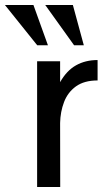

<svg xmlns="http://www.w3.org/2000/svg" viewBox="-87 -743 430 763"><path d="M60.5 0V-499.5H151.9V-416.5Q177.7 -462.4 215.1 -483.4Q252.4 -504.4 300.8 -504.4V-423.3Q247.6 -423.3 214.8 -399.7Q182.1 -376 167.5 -337.4Q152.8 -298.8 151.9 -254.4L152.3 0ZM61 -563 -67.4 -723.1H45.9L103.5 -563ZM207.5 -563 92.8 -723.1H202.6L246.1 -563Z"/></svg>

Font: Pontano Sans Medium
Style: Regular
Weight: 500
Designer: Vernon Adams
Foundry: Vernon Adams
Version: Version 2.001